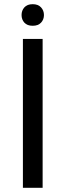

<svg xmlns="http://www.w3.org/2000/svg" viewBox="-20 -897 312 917"><path d="M183.6 -710.9V0H89.4V-710.9ZM83 -825.2Q83 -846.7 96.4 -861.8Q109.9 -877 136.2 -877Q162.1 -877 176 -861.8Q189.9 -846.7 189.9 -825.2Q189.9 -803.7 176 -788.8Q162.1 -773.9 136.2 -773.9Q109.9 -773.9 96.4 -788.8Q83 -803.7 83 -825.2Z"/></svg>

Font: Vazirmatn RD FD
Style: Regular
Weight: 400
Designer: Saber Rastikerdar
Foundry: Saber Rastikerdar
Version: Version 33.003